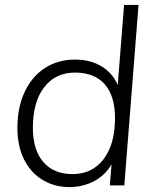

<svg xmlns="http://www.w3.org/2000/svg" viewBox="-20 -756 631 783"><path d="M264 7Q201 7 152.5 -23Q104 -53 77.5 -107Q51 -161 51 -234Q51 -318 80.5 -381Q110 -444 163 -478.5Q216 -513 286 -513Q357 -513 406 -477.5Q455 -442 471 -377L457 -369L486 -736H545L487 0H428L439 -138L449 -120Q437 -80 409.5 -51.5Q382 -23 344 -8Q306 7 264 7ZM276 -46Q356 -46 402.5 -107Q449 -168 449 -274Q449 -365 407 -412.5Q365 -460 286 -460Q206 -460 160 -400Q114 -340 114 -235Q114 -145 156.5 -95.5Q199 -46 276 -46Z"/></svg>

Font: Muli Light
Style: Italic
Weight: 300
Italic angle: -4.541°
Designer: Vernon Adams
Foundry: Vernon Adams
Version: Version 2.100; ttfautohint (v1.8.1.43-b0c9)